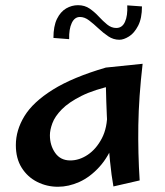

<svg xmlns="http://www.w3.org/2000/svg" viewBox="-20 -699 631 733"><path d="M201.2 14Q158.8 14 121.9 -4.6Q85 -23.2 62.8 -58.6Q40.5 -94 40.5 -145Q40.5 -202 73.4 -255.8Q106.2 -309.5 181.9 -356.8Q257.5 -404 384 -441L417.5 -374Q339.8 -357.2 290.9 -332.8Q242 -308.2 215.8 -281.4Q189.5 -254.5 180 -228.6Q170.5 -202.8 170.5 -182.8Q170.5 -143.8 190.8 -115.1Q211 -86.5 248.5 -86.5Q282.8 -86.5 315.1 -108.2Q347.5 -130 368.9 -170.9Q390.2 -211.8 389.5 -270.5L447.8 -314Q442 -225 418.4 -162.8Q394.8 -100.5 359.1 -61.5Q323.5 -22.5 282.6 -4.2Q241.8 14 201.2 14ZM413 12.8Q405.5 -28.2 399.9 -84.5Q394.2 -140.8 390.9 -199.6Q387.5 -258.5 385.8 -310.9Q384 -363.2 383.5 -398.6Q383 -434 384 -441L524.5 -455.5Q509.8 -328.5 508.1 -221.1Q506.5 -113.8 513.2 -10.2ZM244 -549.5 184 -554.2Q184 -599.2 197.5 -626.8Q211 -654.2 232.5 -666.8Q254 -679.2 277.8 -679.2Q303.5 -679.2 322.5 -666Q341.5 -652.8 357.1 -635.8Q372.8 -618.8 389 -605.5Q405.2 -592.2 423.8 -592.2Q446.8 -592.2 457.2 -615.8Q467.8 -639.2 465.8 -678.5L522 -674.5Q522 -628.8 507.2 -600.5Q492.5 -572.2 472.4 -559.8Q452.2 -547.2 435.8 -547.2Q412.8 -547.2 393.1 -560.5Q373.5 -573.8 355.5 -590.8Q337.5 -607.8 320.2 -621Q303 -634.2 285.2 -634.2Q264.8 -634.2 253.9 -611.1Q243 -588 244 -549.5Z"/></svg>

Font: Marhey Light
Style: Regular
Weight: 300
Designer: Nur Syamsi & Bustanul Arifin
Foundry: Namelatype
Version: Version 1.000